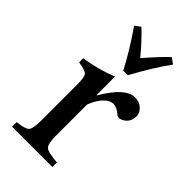

<svg xmlns="http://www.w3.org/2000/svg" viewBox="-212 -739 802 802"><g transform="rotate(45 188.5 -338.5)"><path d="M298 -677 324 -659Q275 -592 222 -494H195Q151 -577 94 -659L119 -677Q161 -638 208 -581Q268 -650 298 -677ZM188 -343H190Q253 -450 309 -450Q335 -450 352 -434Q369 -418 369 -398Q369 -359 334 -344Q317 -337 307 -347Q286 -367 263 -367Q244 -367 224 -347Q203 -326 188 -287V-104Q188 -55 201 -43Q213 -31 270 -27V0H32V-27Q78 -32 89 -44Q100 -56 100 -104V-313Q100 -360 91 -371Q82 -382 40 -388V-412Q118 -424 188 -452Z"/></g></svg>

Font: Shafarik
Style: Regular
Weight: 400
Version: Version 1.001; ttfautohint (v1.8.4.7-5d5b)